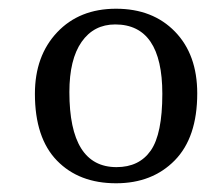

<svg xmlns="http://www.w3.org/2000/svg" viewBox="-20 -663 472 440"><path d="M432 -449Q432 -348 380.5 -295.5Q329 -243 246 -243Q161 -243 110.5 -295Q60 -347 60 -448Q60 -535 111 -589Q162 -643 246 -643Q330 -643 381 -590.5Q432 -538 432 -449ZM244 -607Q195 -607 167 -567Q139 -527 139 -452Q139 -280 247 -280Q299 -280 325.5 -318Q352 -356 352 -448Q352 -607 244 -607Z"/></svg>

Font: myMathFont
Style: Regular
Weight: 400
Designer: Ross Mills, John Hudson & Paul Hanslow, Tiro Typeworks Ltd; with prior portions MicroPress Inc., and Coen Hoffman. Math 
Foundry: Tiro Typeworks Ltd
Version: Version 2.13 b171